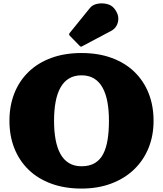

<svg xmlns="http://www.w3.org/2000/svg" viewBox="-20 -1079 950 1119"><path d="M443.5 -812.5Q448 -808 450.8 -807Q453.5 -806 459 -809.5L627 -898.5Q661 -916.5 668.2 -954.8Q675.5 -993 645.5 -1030Q629.5 -1050 601.2 -1056.2Q573 -1062.5 545.8 -1056.5Q518.5 -1050.5 504.5 -1033L387.5 -888.5Q378.5 -879.5 387 -870.5ZM35 -375Q35 -287.5 63.5 -215.2Q92 -143 146.2 -90.2Q200.5 -37.5 278.5 -8.8Q356.5 20 455 20Q550 20 627.2 -8.8Q704.5 -37.5 760 -90.2Q815.5 -143 845.2 -215.2Q875 -287.5 875 -375Q875 -462.5 846.5 -534.8Q818 -607 763.8 -659.8Q709.5 -712.5 631.5 -741.2Q553.5 -770 455 -770Q356.5 -770 278.5 -741.2Q200.5 -712.5 146.2 -659.8Q92 -607 63.5 -534.8Q35 -462.5 35 -375ZM295 -375Q295 -436 304 -484.8Q313 -533.5 332.2 -568.2Q351.5 -603 382 -621.5Q412.5 -640 455 -640Q498 -640 528.2 -621.5Q558.5 -603 577.8 -568.2Q597 -533.5 606 -484.8Q615 -436 615 -375Q615 -314.5 607.2 -265.5Q599.5 -216.5 581.5 -181.8Q563.5 -147 532.5 -128.5Q501.5 -110 455 -110Q412.5 -110 382 -128.5Q351.5 -147 332.2 -181.8Q313 -216.5 304 -265.5Q295 -314.5 295 -375Z"/></svg>

Font: Besley Black
Style: Regular
Weight: 900
Designer: Owen Earl
Foundry: indestructible type*
Version: Version 2.001